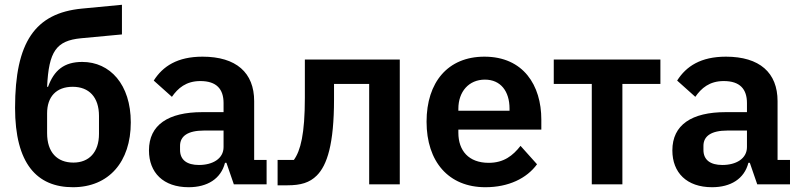

<svg xmlns="http://www.w3.org/2000/svg" viewBox="-20 -771 3354 803"><path d="M285 12C435 12 527 -94 527 -259C527 -418 440 -512 324 -512C248 -512 206 -477 181 -408H177C184 -556 215 -601 319 -611L490 -627V-751L322 -735C127 -716 43 -595 43 -320C43 -87 134 12 285 12ZM287 -91C219 -91 177 -134 177 -214V-297C177 -366 215 -408 284 -408C352 -408 394 -365 394 -286V-211C394 -134 352 -91 287 -91Z M769 12C847 12 904 -23 921 -90H927L958 0H1095V-102H1043V-348C1043 -467 968 -534 827 -534C722 -534 661 -494 623 -434L699 -366C724 -402 758 -432 818 -432C886 -432 915 -398 915 -340V-302H826C684 -302 603 -249 603 -142C603 -49 663 12 769 12ZM812 -81C762 -81 733 -102 733 -144V-161C733 -202 766 -225 833 -225H915V-156C915 -107 869 -81 812 -81Z M1141 4H1182C1238 4 1275 -7 1305 -37C1348 -80 1377 -168 1377 -356V-420H1524V0H1652V-522H1255V-362C1255 -210 1237 -141 1209 -102H1141Z M2010 12C2107 12 2183 -25 2226 -84L2157 -161C2125 -120 2087 -90 2024 -90C1940 -90 1897 -141 1897 -216V-229H2244V-271C2244 -414 2169 -534 2006 -534C1853 -534 1764 -427 1764 -262C1764 -95 1856 12 2010 12ZM2008 -438C2074 -438 2111 -389 2111 -317V-308H1897V-316C1897 -388 1941 -438 2008 -438Z M2455 0H2583V-420H2742V-522H2296V-420H2455Z M2958 12C3036 12 3093 -23 3110 -90H3116L3147 0H3284V-102H3232V-348C3232 -467 3157 -534 3016 -534C2911 -534 2850 -494 2812 -434L2888 -366C2913 -402 2947 -432 3007 -432C3075 -432 3104 -398 3104 -340V-302H3015C2873 -302 2792 -249 2792 -142C2792 -49 2852 12 2958 12ZM3001 -81C2951 -81 2922 -102 2922 -144V-161C2922 -202 2955 -225 3022 -225H3104V-156C3104 -107 3058 -81 3001 -81Z"/></svg>

Font: Braiins Sans SemiBold
Style: Regular
Weight: 600
Designer: Mike Abbink, Paul van der Laan, Pieter van Rosmalen, Jiri Chlebus, Lubos Buracinsky
Foundry: Bold Monday, Sudetype
Version: Version 1.000;hotconv 1.0.109;makeotfexe 2.5.65596